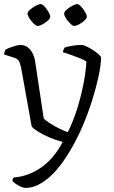

<svg xmlns="http://www.w3.org/2000/svg" viewBox="-26 -720 559 940"><path d="M98 200Q86 200 65 188.5Q44 177 35 166Q35 159 37 155Q39 151 41 149Q115 143 177 99Q239 55 281 -25Q246 -34 214 -48Q182 -62 159 -76.5Q136 -91 129 -101L78 -385Q75 -401 69 -416Q63 -431 45 -437L-6 -453Q-5 -462 -2.5 -469Q0 -476 2 -478Q16 -485 39 -492.5Q62 -500 73 -500Q102 -500 121 -478Q140 -456 146 -420L188 -140Q196 -131 216 -118Q236 -105 260.5 -92.5Q285 -80 306 -73Q333 -127 352.5 -190Q372 -253 383.5 -313.5Q395 -374 397 -419Q385 -427 363.5 -435.5Q342 -444 319.5 -452Q297 -460 282 -464Q283 -472 285.5 -478Q288 -484 290 -487Q304 -492 328 -496Q352 -500 373 -500Q382 -500 398 -492.5Q414 -485 430 -474.5Q446 -464 457.5 -453.5Q469 -443 469 -438Q468 -400 456.5 -346Q445 -292 425.5 -230Q406 -168 380 -106Q354 -46 322.5 9Q291 64 255 107Q219 150 179 175Q139 200 98 200ZM338 -593Q330 -593 318.5 -604Q307 -615 297.5 -629.5Q288 -644 288 -653Q288 -662 300.5 -673Q313 -684 328.5 -692Q344 -700 352 -700Q360 -700 371 -688Q382 -676 390.5 -661.5Q399 -647 399 -638Q399 -630 387.5 -619.5Q376 -609 361.5 -601Q347 -593 338 -593ZM159 -593Q151 -593 139.5 -604Q128 -615 118.5 -629.5Q109 -644 109 -653Q109 -662 121.5 -673Q134 -684 149.5 -692Q165 -700 173 -700Q181 -700 192 -688Q203 -676 211.5 -661.5Q220 -647 220 -638Q220 -630 208.5 -619.5Q197 -609 182.5 -601Q168 -593 159 -593Z"/></svg>

Font: Texturina 72pt Light
Style: Regular
Weight: 300
Designer: Guillermo Torres Carreño
Foundry: Omnibus-Type
Version: Version 1.002; ttfautohint (v1.8.3)